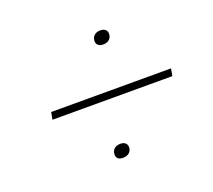

<svg xmlns="http://www.w3.org/2000/svg" viewBox="-78 -654 662 596"><g transform="rotate(-20 253.0 -356.0)"><path d="M235.8 -158.2Q213.9 -158.2 213.9 -176.8Q213.9 -188 221.4 -195.1Q229 -202.1 242.2 -202.1Q252.4 -202.1 258.3 -197Q264.2 -191.9 264.2 -183.1Q264.2 -172.4 256.6 -165.3Q249 -158.2 235.8 -158.2ZM465.8 -344.2H69.8L74.2 -368.2H470.2ZM297.9 -509.8Q287.6 -509.8 281.7 -514.9Q275.9 -520 275.9 -528.8Q275.9 -540 283.4 -547.1Q291 -554.2 304.2 -554.2Q314.5 -554.2 320.3 -549.1Q326.2 -543.9 326.2 -535.2Q326.2 -523.9 318.6 -516.8Q311 -509.8 297.9 -509.8Z"/></g></svg>

Font: Creato Display Thin
Style: Italic
Weight: 265
Italic angle: -10°
Version: Version 1.000